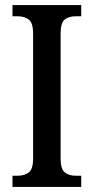

<svg xmlns="http://www.w3.org/2000/svg" viewBox="-20 -734 367 754"><path d="M29 0V-44H51Q75 -44 92.5 -56.5Q110 -69 110 -112V-601Q110 -645 92.5 -657.5Q75 -670 51 -670H29V-714H299V-670H276Q251 -670 234.5 -657.5Q218 -645 218 -601V-112Q218 -70 234.5 -57Q251 -44 276 -44H299V0Z"/></svg>

Font: Noto Serif Tamil Condensed Medium
Style: Regular
Weight: 500
Width: 3
Designer: Indian Type Foundry, Tom Grace, and the Monotype Design Team
Foundry: Monotype Imaging Inc.
Version: Version 2.004; ttfautohint (v1.8.4.7-5d5b)